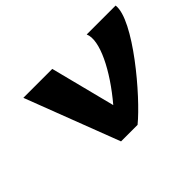

<svg xmlns="http://www.w3.org/2000/svg" viewBox="-92 -749 986 986"><g transform="rotate(-45 400.5 -256.5)"><path d="M340.1 -513H130.1L326.6 0H446.6C559.1 -91.8 816.6 -394.7 800.1 -513H590.1C620.5 -445 545.2 -295.8 430.1 -160Z"/></g></svg>

Font: Sztylet
Style: BdObl
Weight: 700
Foundry: Cannot Into Space Fonts, PlusOne Fonts
Version: Version 0.12